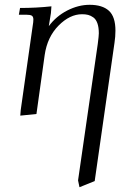

<svg xmlns="http://www.w3.org/2000/svg" viewBox="-20 -472 562 795"><path d="M58.1 -411.1 63 -439Q129.9 -439 192.9 -445.8L190.9 -418L182.1 -363.8Q212.4 -404.8 258.5 -428.5Q304.7 -452.1 351.1 -452.1Q403.8 -452.1 430.9 -427.5Q458 -402.8 458 -345.2Q458 -320.3 454.1 -294.9L372.1 277.8L309.1 303.2L303.2 274.9L384.8 -290Q389.2 -324.2 389.2 -334Q389.2 -358.9 383.3 -375.5Q377.4 -392.1 366.5 -399.9Q355.5 -407.7 344.7 -410.4Q334 -413.1 319.8 -413.1Q269 -413.1 222.4 -366Q175.8 -318.8 165 -244.1L130.9 0L64 6.8L65.9 -17.1L115.2 -363.8Q118.2 -380.9 118.2 -391.1Q118.2 -402.8 111.8 -407Q105.5 -411.1 87.9 -411.1Z"/></svg>

Font: Dihjauti
Style: Italic
Weight: 400
Italic angle: -9°
Designer: T. Christopher White
Version: Version 3.0.0